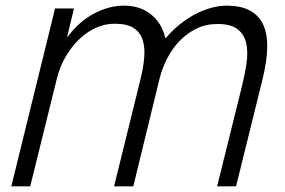

<svg xmlns="http://www.w3.org/2000/svg" viewBox="-20 -660 1010 680"><path d="M909 -376 816 0H749L836 -351Q847 -395 853 -435.5Q859 -476 852 -507Q845 -538 821.5 -556.5Q798 -575 750 -575Q709 -575 675.5 -558.5Q642 -542 616 -515Q590 -488 572 -453Q554 -418 545 -381L452 0H384L477 -377Q487 -417 490.5 -453Q494 -489 486 -516.5Q478 -544 454.5 -560Q431 -576 386 -576Q351 -576 318.5 -561Q286 -546 259 -519.5Q232 -493 211.5 -457.5Q191 -422 181 -380L87 0H20L175 -630H242L218 -530H220Q260 -584 313 -612Q366 -640 419 -640Q477 -640 515.5 -608.5Q554 -577 565 -526H568Q590 -552 616 -573Q642 -594 670 -609Q698 -624 727 -632Q756 -640 783 -640Q878 -640 910.5 -576Q943 -512 909 -376Z"/></svg>

Font: TypoPRO Sinkin Sans
Style: 300 Light Italic
Weight: 300
Italic angle: -112°
Designer: Keith Bates
Foundry: K-Type
Version: Sinkin Sans (version 1.0)  by Keith Bates   •   © 2014   www